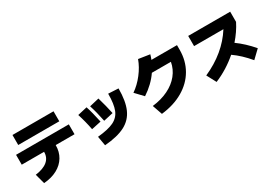

<svg xmlns="http://www.w3.org/2000/svg" viewBox="11 -1591 3434 2452"><g transform="rotate(-30 1728.5 -365.0)"><path d="M372.1 -324.2V-325.2H43V-470.7H821.3V-325.2H543.9V-324.2Q543.9 -227.1 499 -152.1Q454.1 -77.1 370.4 -32.2Q286.6 12.7 172.9 21.5L133.8 -124Q252 -139.6 312.3 -190.2Q372.6 -240.7 372.1 -324.2ZM129.9 -712.9H735.4V-565.4H129.9Z M1452.1 -558.6 1600.6 -550.8Q1600.6 -364.3 1550.8 -251.5Q1501 -138.7 1390.1 -80.8Q1279.3 -22.9 1088.9 -7.8L1064.5 -146.5Q1221.7 -161.1 1303.7 -200.9Q1385.7 -240.7 1418.9 -323.2Q1452.1 -405.8 1452.1 -558.6ZM985.4 -513.7 1126 -545.9Q1157.7 -450.2 1189.5 -298.8L1047.9 -268.6Q1024.4 -392.1 985.4 -513.7ZM1171.9 -534.2 1313.5 -567.4Q1352.5 -433.6 1377 -316.4L1235.4 -284.2Q1207 -427.2 1171.9 -534.2Z M2349.6 -510.7H2068.8Q1983.9 -386.7 1843.8 -294.9L1737.3 -407.2Q1825.2 -467.3 1897 -560.1Q1968.8 -652.8 2003.9 -751L2169.9 -725.6Q2160.2 -690.4 2146.5 -656.2H2523.4V-587.9Q2523.4 -427.2 2449.7 -299.6Q2376 -171.9 2239.3 -92.3Q2102.5 -12.7 1918 7.8L1867.2 -137.7Q1999 -152.8 2101.6 -202.9Q2204.1 -252.9 2267.8 -331.8Q2331.5 -410.6 2349.6 -510.7Z M3138.7 -536.1H2706.1V-686.5H3325.2V-536.1Q3267.6 -421.4 3173.8 -314.9Q3291.5 -230 3397.5 -106.4L3282.2 3.9Q3227.1 -61.5 3173.6 -111.8Q3120.1 -162.1 3061 -203.6Q2985.8 -138.7 2901.1 -85.9Q2816.4 -33.2 2726.6 3.9L2653.3 -133.8Q2812.5 -204.1 2934.8 -305.4Q3057.1 -406.7 3138.7 -536.1Z"/></g></svg>

Font: Pretendard GOV Black
Style: Regular
Weight: 900
Designer: Base glyphs from Inter by Rasmus Andersson; Hangeul glyphs from Noto Sans CJK(Source Han Sans) by Jang Soo-young and Kan
Foundry: Kil Hyung-jin
Version: Version 1.309